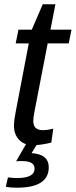

<svg xmlns="http://www.w3.org/2000/svg" viewBox="-20 -666 353 894"><path d="M134 10Q93 10 69 -15Q45 -40 45 -81Q45 -105 53 -145L114 -464H53L66 -528H128L179 -646H238L215 -528H313L300 -464H202L141 -149Q135 -120 135 -103Q135 -60 179 -60Q201 -60 228 -67L219 -2Q170 10 134 10ZM156 0 127 47Q207 52 207 113Q207 208 59 208Q31 208 7 204L17 160Q41 163 60 163Q141 163 141 119Q141 84 83 84Q60 84 55 85L104 0Z"/></svg>

Font: Libra Sans
Style: Italic
Weight: 400
Italic angle: -12°
Foundry: Context Ltd
Version: Version 1.002